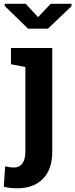

<svg xmlns="http://www.w3.org/2000/svg" viewBox="-39 -782 398 1015"><path d="M51.3 213.4Q31.2 213.4 14.9 211.4Q-1.5 209.5 -19 205.1L-11.7 97.2Q-1 100.1 11 101.8Q22.9 103.5 36.1 103.5Q64 103.5 79.6 81.5Q95.2 59.6 95.2 19.5V-427.7L19 -442.4V-528.3H237.3V19.5Q237.3 112.8 188.2 163.1Q139.2 213.4 51.3 213.4ZM338.9 -761.8V-749.1L214.4 -630.4H109.4L-14.1 -750.5V-761.8H97.2L162.1 -691.4L229 -761.8Z"/></svg>

Font: Roboto Slab LO
Style: Bold
Weight: 700
Designer: Google
Version: Version 2.000